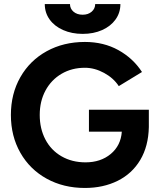

<svg xmlns="http://www.w3.org/2000/svg" viewBox="-20 -920 782 952"><path d="M34 -350Q34 -455 81 -537.5Q128 -620 211.5 -666Q295 -712 401 -712Q494 -712 567 -671.5Q640 -631 684 -563L569 -493Q543 -533 496 -558.5Q449 -584 401 -584Q336 -584 285 -554Q234 -524 205.5 -471Q177 -418 177 -350Q177 -282 205 -228.5Q233 -175 285 -145Q337 -115 404 -115Q479 -115 529 -156.5Q579 -198 584 -267H421V-376H718V-290Q716 -195 675.5 -127Q635 -59 563.5 -23.5Q492 12 401 12Q295 12 211.5 -34Q128 -80 81 -162.5Q34 -245 34 -350ZM202 -900H327Q327 -877 344.5 -862Q362 -847 390 -847Q417 -847 434.5 -862Q452 -877 452 -900H577Q577 -857 553 -823.5Q529 -790 486.5 -771Q444 -752 390 -752Q336 -752 293 -771Q250 -790 226 -823.5Q202 -857 202 -900Z"/></svg>

Font: Oak Sans
Style: Bold
Weight: 700
Designer: Erik Kennedy, Walven
Foundry: Erik Kennedy, Walven
Version: Version 1.000